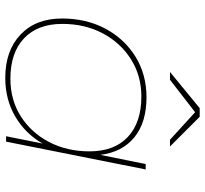

<svg xmlns="http://www.w3.org/2000/svg" viewBox="-44 -712 760 711"><g transform="rotate(90 335.5 -357.0)"><path d="M269 3Q168 3 108.5 -53.5Q49 -110 49 -207Q49 -297 86.5 -367.5Q124 -438 190 -479Q256 -520 341 -520Q434 -520 489 -475Q544 -430 554 -349L588 -517H608L505 0H485L512 -135Q475 -71 412 -34Q349 3 269 3ZM272 -16Q350 -16 410.5 -54Q471 -92 506 -158.5Q541 -225 541 -309Q541 -401 487.5 -451Q434 -501 338 -501Q261 -501 200 -462.5Q139 -424 104 -358Q69 -292 69 -208Q69 -117 122.5 -66.5Q176 -16 272 -16ZM247 -607 381 -717H413L523 -607H498L396 -700L276 -607Z"/></g></svg>

Font: Montserrat Thin
Style: Italic
Weight: 100
Italic angle: -11.3°
Designer: Julieta Ulanovsky
Foundry: Julieta Ulanovsky
Version: Version 9.000; ttfautohint (v1.8.4.7-5d5b)